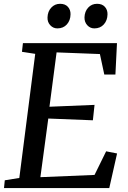

<svg xmlns="http://www.w3.org/2000/svg" viewBox="-22 -964 658 984"><path d="M-1.5 0 2.5 -40 77 -52 158.5 -688 90.5 -698.5 95.5 -743H577.5L569.5 -582H512.5L490 -687L268 -695.5L231.5 -417L462.5 -426.5L454 -347.5L225.5 -356.5L185 -56L462.5 -67.5L522 -188.5L578 -177.5L538 0ZM272 -818.5Q250.5 -818.5 235.5 -834.8Q220.5 -851 221.5 -875Q222.5 -905.5 240.8 -925Q259 -944.5 286 -944.5Q312 -944.5 326 -929Q340 -913.5 339.5 -890.5Q339 -859.5 320.8 -839Q302.5 -818.5 272 -818.5ZM461.5 -818.5Q440 -818.5 425.2 -834.8Q410.5 -851 411 -875Q412 -905.5 430 -925Q448 -944.5 475.5 -944.5Q501.5 -944.5 515.5 -929Q529.5 -913.5 529 -890.5Q528.5 -859.5 510.2 -839Q492 -818.5 461.5 -818.5Z"/></svg>

Font: Merriweather
Style: Italic
Weight: 400
Italic angle: -7.8°
Designer: Eben Sorkin
Foundry: Eben Sorkin
Version: Version 2.100